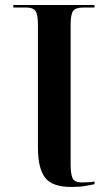

<svg xmlns="http://www.w3.org/2000/svg" viewBox="-20 -734 439 764"><path d="M264 10Q296 10 318.5 6Q341 2 356 -1V-12Q341 -8 307 -8Q276 -8 268.5 -25.5Q261 -43 261 -83V-634Q261 -677 271 -690.5Q281 -704 311 -704H356V-714H33V-704H86Q111 -704 121 -690.5Q131 -677 131 -634V-146Q131 -64 159.5 -27Q188 10 264 10Z"/></svg>

Font: Noto Serif Display Semi
Style: Regular
Weight: 600
Designer: Monotype Design Team
Foundry: Monotype Imaging Inc.
Version: Version 1.900